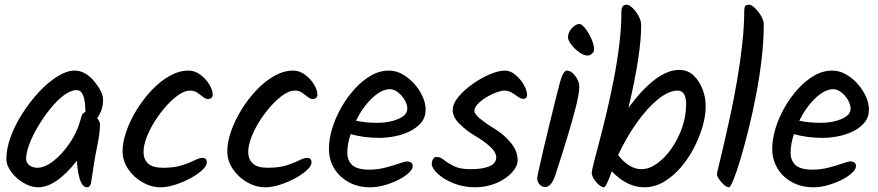

<svg xmlns="http://www.w3.org/2000/svg" viewBox="-20 -791 3733 816"><path d="M142 5Q112 5 80.5 -13.5Q49 -32 28 -60Q7 -88 7 -116Q7 -160 26 -211Q45 -262 77 -311.5Q109 -361 147 -401.5Q185 -442 224.5 -466.5Q264 -491 297 -491Q342 -491 380 -446Q398 -424 408 -404.5Q418 -385 418 -366Q418 -347 412.5 -328Q407 -309 393 -289Q405 -274 405 -263Q405 -226 392.5 -166.5Q380 -107 368 -20Q365 5 350 5Q338 5 329.5 -7.5Q321 -20 316.5 -39Q312 -58 309.5 -77Q307 -96 307 -108Q218 5 142 5ZM138 -78Q170 -78 207.5 -107Q245 -136 278 -185.5Q311 -235 326 -296Q329 -310 343 -315Q343 -408 306 -408Q281 -408 252 -386.5Q223 -365 195 -330.5Q167 -296 143 -256Q119 -216 105 -179Q91 -142 91 -116Q91 -99 105 -88.5Q119 -78 138 -78Z M662 5Q623 5 586 -16Q549 -37 525 -72Q501 -107 501 -149Q501 -187 517 -233Q533 -279 561 -324.5Q589 -370 625 -408Q661 -446 701 -468.5Q741 -491 781 -491Q808 -491 831.5 -473.5Q855 -456 869.5 -432Q884 -408 884 -389Q884 -379 878 -374.5Q872 -370 864 -370Q854 -370 843 -379Q832 -388 819 -397Q806 -406 788 -406Q766 -406 740 -388.5Q714 -371 687.5 -341.5Q661 -312 639 -277.5Q617 -243 603.5 -208Q590 -173 590 -145Q590 -114 609.5 -96Q629 -78 673 -78Q721 -78 753.5 -88.5Q786 -99 806.5 -109.5Q827 -120 840 -120Q859 -120 859 -101Q859 -86 839.5 -68Q820 -50 789.5 -33.5Q759 -17 725 -6Q691 5 662 5Z M1107 5Q1068 5 1031 -16Q994 -37 970 -72Q946 -107 946 -149Q946 -187 962 -233Q978 -279 1006 -324.5Q1034 -370 1070 -408Q1106 -446 1146 -468.5Q1186 -491 1226 -491Q1253 -491 1276.5 -473.5Q1300 -456 1314.5 -432Q1329 -408 1329 -389Q1329 -379 1323 -374.5Q1317 -370 1309 -370Q1299 -370 1288 -379Q1277 -388 1264 -397Q1251 -406 1233 -406Q1211 -406 1185 -388.5Q1159 -371 1132.5 -341.5Q1106 -312 1084 -277.5Q1062 -243 1048.5 -208Q1035 -173 1035 -145Q1035 -114 1054.5 -96Q1074 -78 1118 -78Q1166 -78 1198.5 -88.5Q1231 -99 1251.5 -109.5Q1272 -120 1285 -120Q1304 -120 1304 -101Q1304 -86 1284.5 -68Q1265 -50 1234.5 -33.5Q1204 -17 1170 -6Q1136 5 1107 5Z M1554 5Q1502 5 1462.5 -16.5Q1423 -38 1400.5 -75Q1378 -112 1378 -159Q1378 -199 1391.5 -244Q1405 -289 1429.5 -332.5Q1454 -376 1486.5 -412Q1519 -448 1556 -469.5Q1593 -491 1633 -491Q1663 -491 1690.5 -475.5Q1718 -460 1740.5 -435Q1763 -410 1776 -381Q1789 -352 1789 -326Q1789 -293 1770 -270Q1751 -247 1721 -232.5Q1691 -218 1656.5 -211.5Q1622 -205 1592 -205Q1527 -205 1470 -221Q1456 -177 1456 -143Q1456 -108 1477.5 -89Q1499 -70 1549 -70Q1585 -70 1619 -79Q1653 -88 1677.5 -96.5Q1702 -105 1708 -105Q1734 -105 1734 -85Q1734 -72 1717 -56Q1700 -40 1673 -26.5Q1646 -13 1614.5 -4Q1583 5 1554 5ZM1584 -269Q1635 -269 1673 -285.5Q1711 -302 1711 -329Q1711 -347 1699.5 -366.5Q1688 -386 1671 -399Q1654 -412 1638 -412Q1601 -412 1561 -373.5Q1521 -335 1493 -278Q1533 -269 1584 -269Z M1999 5Q1951 5 1909 -11.5Q1867 -28 1841 -52Q1815 -76 1815 -96Q1815 -106 1820.5 -115Q1826 -124 1836 -124Q1851 -124 1867 -111Q1883 -98 1909 -85Q1935 -72 1979 -72Q2032 -72 2060.5 -84.5Q2089 -97 2089 -122Q2089 -145 2060.5 -170Q2032 -195 1997 -215Q1963 -235 1933.5 -264Q1904 -293 1904 -323Q1904 -350 1928 -379Q1952 -408 1988 -433.5Q2024 -459 2061.5 -475Q2099 -491 2126 -491Q2149 -491 2170.5 -473Q2192 -455 2206 -431Q2220 -407 2220 -388Q2220 -371 2204 -371Q2193 -371 2181 -380Q2169 -389 2154.5 -397.5Q2140 -406 2123 -406Q2111 -406 2090 -398.5Q2069 -391 2047.5 -378Q2026 -365 2011 -349.5Q1996 -334 1996 -319Q1996 -296 2088 -240Q2123 -218 2151.5 -183.5Q2180 -149 2180 -110Q2180 -84 2155 -57Q2130 -30 2088.5 -12.5Q2047 5 1999 5Z M2477 -555Q2461 -555 2441.5 -569Q2422 -583 2408 -601.5Q2394 -620 2394 -633Q2394 -653 2410 -671Q2426 -689 2443 -689Q2453 -689 2468 -669.5Q2483 -650 2494 -624.5Q2505 -599 2505 -581Q2505 -571 2496 -563Q2487 -555 2477 -555ZM2297 4Q2283 4 2273 -7.5Q2263 -19 2263 -34Q2263 -38 2270.5 -72Q2278 -106 2289.5 -155.5Q2301 -205 2314.5 -260Q2328 -315 2340 -363.5Q2352 -412 2360 -442Q2374 -491 2389 -491Q2402 -491 2414 -480Q2426 -469 2434 -453.5Q2442 -438 2442 -423Q2442 -395 2428 -339Q2414 -283 2391 -207.5Q2368 -132 2340 -46Q2323 4 2297 4Z M2547 5Q2538 5 2525.5 -5.5Q2513 -16 2504 -30.5Q2495 -45 2495 -57Q2495 -65 2504 -100.5Q2513 -136 2527.5 -190.5Q2542 -245 2558 -312.5Q2574 -380 2588.5 -454Q2603 -528 2612 -601.5Q2621 -675 2621 -741Q2621 -771 2643 -771Q2654 -771 2668.5 -757Q2683 -743 2694 -723Q2705 -703 2705 -684Q2705 -561 2651 -333Q2770 -494 2867 -494Q2903 -494 2928 -470Q2953 -446 2966.5 -410Q2980 -374 2979 -337Q2979 -299 2966 -253.5Q2953 -208 2929 -162Q2905 -116 2872.5 -78.5Q2840 -41 2801 -18Q2762 5 2718 5Q2645 5 2580 -63Q2556 5 2547 5ZM2706 -72Q2739 -72 2772.5 -96Q2806 -120 2834 -160Q2862 -200 2879 -249Q2896 -298 2896 -347Q2896 -406 2860 -406Q2822 -406 2776 -368.5Q2730 -331 2686 -269Q2642 -207 2607 -132Q2654 -72 2706 -72Z M3078 5Q3069 5 3057 -5.5Q3045 -16 3036 -29.5Q3027 -43 3027 -51Q3027 -56 3035.5 -90Q3044 -124 3057 -180Q3070 -236 3085 -305.5Q3100 -375 3113 -451.5Q3126 -528 3134.5 -603.5Q3143 -679 3143 -745Q3143 -759 3147 -765Q3151 -771 3164 -771Q3173 -771 3187.5 -757.5Q3202 -744 3214 -724.5Q3226 -705 3226 -687Q3226 -618 3217 -540.5Q3208 -463 3193 -385.5Q3178 -308 3160.5 -238Q3143 -168 3126.5 -113Q3110 -58 3097 -26.5Q3084 5 3078 5Z M3438 5Q3386 5 3346.5 -16.5Q3307 -38 3284.5 -75Q3262 -112 3262 -159Q3262 -199 3275.5 -244Q3289 -289 3313.5 -332.5Q3338 -376 3370.5 -412Q3403 -448 3440 -469.5Q3477 -491 3517 -491Q3547 -491 3574.5 -475.5Q3602 -460 3624.5 -435Q3647 -410 3660 -381Q3673 -352 3673 -326Q3673 -293 3654 -270Q3635 -247 3605 -232.5Q3575 -218 3540.5 -211.5Q3506 -205 3476 -205Q3411 -205 3354 -221Q3340 -177 3340 -143Q3340 -108 3361.5 -89Q3383 -70 3433 -70Q3469 -70 3503 -79Q3537 -88 3561.5 -96.5Q3586 -105 3592 -105Q3618 -105 3618 -85Q3618 -72 3601 -56Q3584 -40 3557 -26.5Q3530 -13 3498.5 -4Q3467 5 3438 5ZM3468 -269Q3519 -269 3557 -285.5Q3595 -302 3595 -329Q3595 -347 3583.5 -366.5Q3572 -386 3555 -399Q3538 -412 3522 -412Q3485 -412 3445 -373.5Q3405 -335 3377 -278Q3417 -269 3468 -269Z"/></svg>

Font: Solitreo
Style: Regular
Weight: 400
Designer: Nathan Gross, Bryan Kirschen, Binghamton University
Foundry: Eli Heuer
Version: Version 1.100; ttfautohint (v1.8.4.7-5d5b)